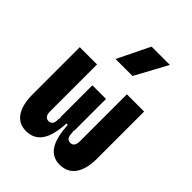

<svg xmlns="http://www.w3.org/2000/svg" viewBox="-227 -913 1040 1040"><g transform="rotate(45 293.0 -392.5)"><path d="M416 9.8Q360.4 9.8 330.3 -34.4Q300.3 -78.6 294.9 -176.3L335 -193.4L342.3 -159.7Q342.3 -135.2 350.3 -125Q358.4 -114.7 373.6 -114.7Q388.8 -114.7 396.5 -125.6Q404.3 -136.5 404.3 -156.2V-517.6H536.6V-156.2Q536.6 -76.7 505.6 -33.4Q474.6 9.8 416 9.8ZM159.2 9.8Q103 9.8 73.2 -33.4Q43.5 -76.7 43.5 -156.2V-517.6H175.8V-156.2Q175.8 -136.7 183.8 -125.7Q191.9 -114.7 207.1 -114.7Q222.3 -114.7 230 -125Q237.8 -135.2 237.8 -159.7L245.1 -193.4L285.2 -176.3Q279.8 -78.6 248.5 -34.4Q217.3 9.8 159.2 9.8ZM237.8 -174.3V-419.9H342.3V-174.3ZM225.6 -609.4 316.4 -794.9H456.5L356 -609.4Z"/></g></svg>

Font: Cascadia Mono
Style: Regular
Weight: 400
Monospace: yes
Designer: Aaron Bell
Foundry: Saja Typeworks
Version: Version 2102.003